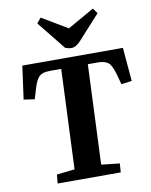

<svg xmlns="http://www.w3.org/2000/svg" viewBox="-102 -1040 877 1115"><g transform="rotate(-10 336.5 -483.0)"><path d="M151 -52 257 -64 282 -652H220Q193 -652 174.5 -646.5Q156 -641 143.5 -623.5Q131 -606 120 -571L100 -505L36 -514L63 -710H656L673 -512L611 -504L594 -566Q579 -619 559 -635.5Q539 -652 496 -652H439L414 -64L522 -52L518 0H146ZM191 -936 216 -966 367 -876 524 -965 546 -934 418 -793Q389 -761 363 -761Q353 -761 344 -763Q335 -765 326 -768Z"/></g></svg>

Font: Literata 36pt
Style: Bold Italic
Weight: 700
Italic angle: -2°
Designer: Latin by Veronika Burian and Jose Scaglione. Greek by Irene Vlachou. Cyrillic by Vera Evstafieva
Foundry: TypeTogether
Version: Version 3.002